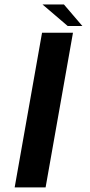

<svg xmlns="http://www.w3.org/2000/svg" viewBox="-20 -818 394 838"><path d="M44 0H179L298.5 -675H163.5ZM275.5 -704.5H339.5L259 -798.5H165.5Z"/></svg>

Font: Anybody Expanded Medium
Style: Italic
Weight: 500
Width: 7
Italic angle: -10°
Version: Version 1.113;gftools[0.9.25]